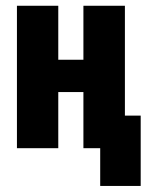

<svg xmlns="http://www.w3.org/2000/svg" viewBox="-20 -504 502 653"><path d="M320.8 128.4H458.5V-110.8H404.8V-484.4H263.7V-300.8H178.2V-484.4H37.6V0H178.2V-190.9H263.7V0H320.8Z"/></svg>

Font: Roboto Flex
Style: wght 700 wdth 25 opsz 34 GRAD 0.00 slnt 0.00 XTRA 468 XOPQ 96 YOPQ 79 YTLC 514 YTUC 712 YTAS 750 YTDE -203.00 YTFI 738
Weight: 700
Width: 1
Designer: Berlow after Robertson
Foundry: Google
Version: Version 3.100